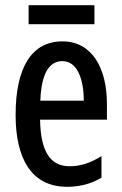

<svg xmlns="http://www.w3.org/2000/svg" viewBox="-20 -708 468 738"><path d="M343 -688H90V-615H343ZM220 -549C102 -549 40 -449 40 -266C40 -106 96 10 238 10C286 10 330 -1 370 -25V-108C327 -81 289 -69 247 -69C172 -69 136 -128 134 -248H391V-309C391 -447 333 -549 220 -549ZM220 -473C276 -473 302 -406 302 -321H135C139 -426 169 -473 220 -473Z"/></svg>

Font: Noto Sans Gujarati ExtraCondensed Medium
Style: Regular
Weight: 500
Width: 2
Designer: Jelle Bosma - Monotype Design Team, Universal Thirst
Foundry: Monotype Imaging Inc.
Version: Version 2.106